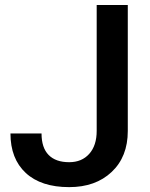

<svg xmlns="http://www.w3.org/2000/svg" viewBox="-20 -754 613 784"><path d="M374.8 -733.5H501.8V-219.1Q501.8 -113.9 436 -51.9Q370.3 10.1 262.5 10.1Q147.6 10.1 85.1 -47.9Q22.7 -105.8 22.7 -209.1H149.6Q149.6 -150.6 178.6 -121.2Q207.6 -91.7 262.5 -91.7Q313.9 -91.7 344.3 -125.7Q374.8 -159.7 374.8 -219.6Z"/></svg>

Font: Vazir FD Medium
Style: Regular
Weight: 500
Foundry: DejaVu fonts team - Redesigned by Saber Rastikerdar
Version: Version 21.10;October 20, 2019;FontCreator 12.0.0.2547 64-bi